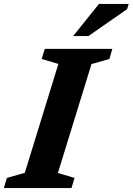

<svg xmlns="http://www.w3.org/2000/svg" viewBox="-44 -955 674 975"><path d="M252.5 -630.5 167.5 -655.5 183.5 -707H526.5L511.5 -655.5L420.5 -629.5L250 -76.5L334.5 -51.5L319 0H-24.5L-9 -51.5L82 -77.5ZM327.5 -772 458.5 -935H609.5L601.5 -908.5L405 -772Z"/></svg>

Font: Newsreader 6pt SemiBold
Style: Italic
Weight: 600
Italic angle: -17°
Designer: Hugues Gentile
Foundry: Production Type
Version: Version 1.003; ttfautohint (v1.8.3)